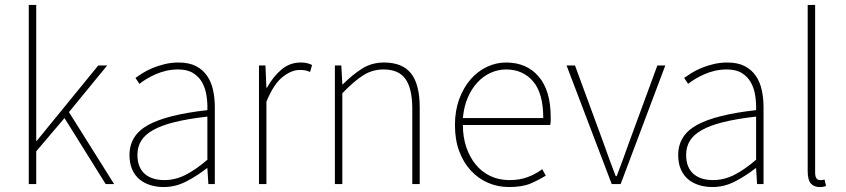

<svg xmlns="http://www.w3.org/2000/svg" viewBox="-20 -742 3410 774"><path d="M96 0V-722H126V-174H128L376 -478H412L258 -290L440 0H406L240 -266L126 -132V0Z M640 12Q612 12 587 4.5Q562 -3 543 -18.5Q524 -34 513 -58.5Q502 -83 502 -117Q502 -197 578 -238.5Q654 -280 816 -298Q817 -327 812.5 -356.5Q808 -386 795 -409.5Q782 -433 758.5 -447.5Q735 -462 698 -462Q672 -462 649 -456.5Q626 -451 606 -442Q586 -433 569.5 -423Q553 -413 542 -404L526 -428Q537 -436 554.5 -447Q572 -458 594.5 -467.5Q617 -477 644 -483.5Q671 -490 700 -490Q742 -490 770 -475.5Q798 -461 815 -436Q832 -411 839 -378.5Q846 -346 846 -310V0H820L816 -64H814Q776 -34 732 -11Q688 12 640 12ZM642 -16Q686 -16 727 -36.5Q768 -57 816 -98V-272Q737 -263 683 -249.5Q629 -236 596 -217Q563 -198 548.5 -173.5Q534 -149 534 -118Q534 -90 542.5 -70.5Q551 -51 566 -39Q581 -27 600.5 -21.5Q620 -16 642 -16Z M1024 0V-478H1050L1054 -388H1056Q1080 -432 1114 -461Q1148 -490 1192 -490Q1204 -490 1215 -488Q1226 -486 1238 -480L1230 -452Q1218 -457 1210 -458.5Q1202 -460 1188 -460Q1155 -460 1119 -431.5Q1083 -403 1054 -332V0Z M1330 0V-478H1356L1360 -402H1362Q1400 -440 1439 -465Q1478 -490 1528 -490Q1602 -490 1637 -446Q1672 -402 1672 -308V0H1642V-304Q1642 -384 1615 -423Q1588 -462 1526 -462Q1481 -462 1443.5 -438Q1406 -414 1360 -366V0Z M2032 12Q1987 12 1947.5 -5Q1908 -22 1878 -54.5Q1848 -87 1831 -133Q1814 -179 1814 -238Q1814 -296 1831.5 -343Q1849 -390 1877.5 -422.5Q1906 -455 1943 -472.5Q1980 -490 2020 -490Q2103 -490 2151.5 -433.5Q2200 -377 2200 -270Q2200 -262 2200 -254.5Q2200 -247 2198 -238H1846Q1846 -190 1859.5 -149.5Q1873 -109 1897.5 -79Q1922 -49 1956.5 -32.5Q1991 -16 2034 -16Q2075 -16 2107 -28Q2139 -40 2166 -60L2180 -34Q2153 -17 2119.5 -2.5Q2086 12 2032 12ZM1846 -266H2170Q2170 -366 2129 -414Q2088 -462 2020 -462Q1988 -462 1958 -448.5Q1928 -435 1904.5 -409.5Q1881 -384 1865.5 -348Q1850 -312 1846 -266Z M2446 0 2264 -478H2298L2412 -168Q2424 -133 2437 -98.5Q2450 -64 2462 -32H2466Q2478 -64 2491 -98.5Q2504 -133 2516 -168L2630 -478H2662L2482 0Z M2852 12Q2824 12 2799 4.5Q2774 -3 2755 -18.5Q2736 -34 2725 -58.5Q2714 -83 2714 -117Q2714 -197 2790 -238.5Q2866 -280 3028 -298Q3029 -327 3024.5 -356.5Q3020 -386 3007 -409.5Q2994 -433 2970.5 -447.5Q2947 -462 2910 -462Q2884 -462 2861 -456.5Q2838 -451 2818 -442Q2798 -433 2781.5 -423Q2765 -413 2754 -404L2738 -428Q2749 -436 2766.5 -447Q2784 -458 2806.5 -467.5Q2829 -477 2856 -483.5Q2883 -490 2912 -490Q2954 -490 2982 -475.5Q3010 -461 3027 -436Q3044 -411 3051 -378.5Q3058 -346 3058 -310V0H3032L3028 -64H3026Q2988 -34 2944 -11Q2900 12 2852 12ZM2854 -16Q2898 -16 2939 -36.5Q2980 -57 3028 -98V-272Q2949 -263 2895 -249.5Q2841 -236 2808 -217Q2775 -198 2760.5 -173.5Q2746 -149 2746 -118Q2746 -90 2754.5 -70.5Q2763 -51 2778 -39Q2793 -27 2812.5 -21.5Q2832 -16 2854 -16Z M3284 12Q3261 12 3248.5 -2.5Q3236 -17 3236 -52V-722H3266V-46Q3266 -16 3286 -16Q3289 -16 3292.5 -16Q3296 -16 3304 -18L3310 8Q3304 10 3298.5 11Q3293 12 3284 12Z"/></svg>

Font: TypoPRO Source Sans Pro
Style: Regular
Weight: 200
Designer: Paul D. Hunt
Foundry: Adobe Systems Incorporated
Version: Version 2.020;PS 2.000;hotconv 1.0.86;makeotf.lib2.5.63406